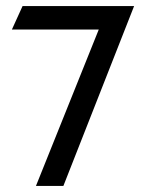

<svg xmlns="http://www.w3.org/2000/svg" viewBox="-20 -600 479 630"><path d="M19 -503H304L98 10H188L420 -580H54Z"/></svg>

Font: Charger Pro
Style: Bd
Weight: 700
Designer: Jasper
Foundry: Cannot Into Space Fonts
Version: Version 1.09